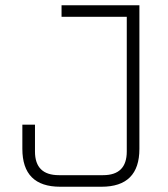

<svg xmlns="http://www.w3.org/2000/svg" viewBox="-20 -710 639 730"><path d="M65 -144V-236H113V-134Q113 -44 204 -44H372Q462 -44 462 -134V-646H214V-690H510V-144Q510 0 366 0H209Q65 0 65 -144Z"/></svg>

Font: Oxanium ExtraLight
Style: Regular
Weight: 200
Designer: Severin Meyer
Version: Version 2.000